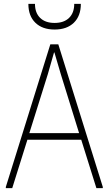

<svg xmlns="http://www.w3.org/2000/svg" viewBox="-20 -968 559 988"><path d="M10 -6 239 -740H280L509 -6V0H476L398 -249H121L43 0H10ZM387 -283 293 -586 260 -698H258L226 -586L131 -283ZM261 -816Q198 -816 162 -851Q126 -886 126 -948H160Q160 -902 186.5 -876Q213 -850 261 -850Q309 -850 335.5 -876Q362 -902 362 -948H396Q396 -886 360 -851Q324 -816 261 -816Z"/></svg>

Font: Encode Sans Compressed
Style: Thin
Weight: 100
Designer: Pablo Impallari, Andres Torresi
Foundry: Pablo Impallari, Andres Torresi
Version: Version 1.000; ttfautohint (v1.00) -l 8 -r 50 -G 200 -x 14 -